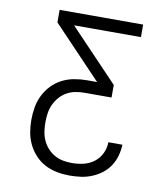

<svg xmlns="http://www.w3.org/2000/svg" viewBox="-82 -805 765 874"><g transform="rotate(10 300.0 -367.5)"><path d="M298 0Q269 0 240 -5.5Q211 -11 185.5 -24Q160 -37 139.5 -58.5Q119 -80 106 -106.5Q93 -133 88 -161.5Q83 -190 83 -219Q83 -249 88 -278Q93 -307 106 -333.5Q119 -360 139.5 -381.5Q160 -403 186 -416.5Q212 -430 241.5 -435.5Q271 -441 300 -441H348L123 -677V-735H509V-677H200L425 -441V-383H300Q279 -383 258 -379Q237 -375 218.5 -364.5Q200 -354 186 -338Q172 -322 163 -302.5Q154 -283 151 -262Q148 -241 148 -220Q148 -199 151 -178Q154 -157 162.5 -138Q171 -119 185 -103Q199 -87 217.5 -76.5Q236 -66 256.5 -62Q277 -58 298 -58Q325 -58 351.5 -64Q378 -70 400 -86.5Q422 -103 434 -128Q446 -153 446 -180H511Q510 -154 503 -128.5Q496 -103 481.5 -81Q467 -59 446 -43Q425 -27 400.5 -17Q376 -7 350 -3.5Q324 0 298 0Z"/></g></svg>

Font: Iosevka Custom Light Extended
Style: Regular
Weight: 300
Width: 7
Monospace: yes
Designer: Belleve Invis
Foundry: Belleve Invis
Version: Version 11.2.4; ttfautohint (v1.8.4)